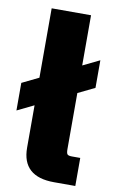

<svg xmlns="http://www.w3.org/2000/svg" viewBox="-95 -778 493 823"><g transform="rotate(10 151.0 -366.0)"><path d="M200.7 0Q61.5 0 61.5 -126V-732.4H232.9V-149.4Q232.9 -132.8 237.3 -127.4Q241.7 -122.1 257.3 -122.1H293.5V0ZM-11.2 -274.9V-395L305.7 -549.3V-429.2Z"/></g></svg>

Font: Schibsted Grotesk ExtraBold
Style: Regular
Weight: 800
Designer: Bakken & Baeck AS, Henrik Kongsvoll
Foundry: Schibsted ASA
Version: Version 1.100; ttfautohint (v1.8.4.7-5d5b);gftools[0.9.25]